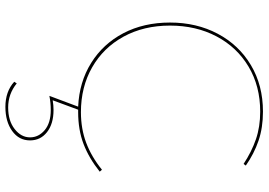

<svg xmlns="http://www.w3.org/2000/svg" viewBox="-158 -544 971 694"><g transform="rotate(90 327.0 -197.5)"><path d="M488 179Q488 219 454 243.5Q420 268 367 268Q311 268 276 236L282 227Q320 258 369 258Q417 258 447 234.5Q477 211 477 179Q477 148 451 126Q425 104 378 104Q352 104 327 109L366 5Q277 1 208 -42Q139 -85 100.5 -158.5Q62 -232 62 -327Q62 -423 102.5 -499.5Q143 -576 216 -619.5Q289 -663 384 -663Q442 -663 489 -647Q536 -631 579 -601L573 -593Q529 -622 484 -637.5Q439 -653 384 -653Q292 -653 221.5 -611Q151 -569 112 -495Q73 -421 73 -327Q73 -232 113 -159Q153 -86 224 -45.5Q295 -5 386 -5Q446 -5 496.5 -24Q547 -43 594 -81L601 -73Q552 -34 501 -14.5Q450 5 386 5H377L343 97Q361 94 378 94Q428 94 458 117.5Q488 141 488 179Z"/></g></svg>

Font: Ysabeau SC Hairline
Style: Regular
Weight: 100
Designer: Christian Thalmann (Catharsis Fonts)
Version: Version 0.003